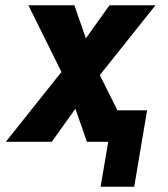

<svg xmlns="http://www.w3.org/2000/svg" viewBox="-20 -540 640 731"><path d="M363 171 392 0H311L267 -126L177 0H2L214 -266L88 -520H263L307 -394L397 -520H572L360 -254L427 -120H540L491 171Z"/></svg>

Font: Iosevka Aile Heavy
Style: Italic
Weight: 900
Italic angle: -9°
Designer: Belleve Invis
Foundry: Belleve Invis
Version: Version 31.1.0; ttfautohint (v1.8.4)